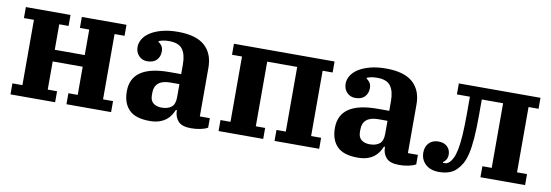

<svg xmlns="http://www.w3.org/2000/svg" viewBox="-47 -830 3256 1135"><g transform="rotate(10 1581.5 -262.0)"><path d="M37 -66H97V-458H37V-524H305V-458H249V-305H429V-458H373V-524H641V-458H581V-66H641V0H373V-66H429V-235H249V-66H305V0H37Z M873 12Q788 12 749.5 -27.5Q711 -67 711 -138Q711 -293 940 -293H1010V-350Q1010 -411 987 -442Q964 -473 907 -473Q886 -473 871 -470Q856 -467 845 -462V-457Q855 -452 864.5 -439Q874 -426 874 -404Q874 -374 855 -353.5Q836 -333 798 -333Q768 -333 748 -354Q728 -375 728 -407Q728 -431 742 -454.5Q756 -478 784 -496Q812 -514 853.5 -525Q895 -536 949 -536Q1058 -536 1110 -489.5Q1162 -443 1162 -358V-66H1222V-9Q1205 1 1178 6.5Q1151 12 1122 12Q1067 12 1044.5 -13.5Q1022 -39 1022 -77V-79H1016Q1009 -62 998.5 -46Q988 -30 971.5 -17Q955 -4 931 4Q907 12 873 12ZM930 -78Q967 -78 988.5 -95Q1010 -112 1010 -154V-233H956Q908 -233 884.5 -213Q861 -193 861 -156V-140Q861 -108 880 -93Q899 -78 930 -78Z M1286 -66H1346V-458H1286V-524H1890V-458H1830V-66H1890V0H1622V-66H1678V-454H1498V-66H1554V0H1286Z M2122 12Q2037 12 1998.5 -27.5Q1960 -67 1960 -138Q1960 -293 2189 -293H2259V-350Q2259 -411 2236 -442Q2213 -473 2156 -473Q2135 -473 2120 -470Q2105 -467 2094 -462V-457Q2104 -452 2113.5 -439Q2123 -426 2123 -404Q2123 -374 2104 -353.5Q2085 -333 2047 -333Q2017 -333 1997 -354Q1977 -375 1977 -407Q1977 -431 1991 -454.5Q2005 -478 2033 -496Q2061 -514 2102.5 -525Q2144 -536 2198 -536Q2307 -536 2359 -489.5Q2411 -443 2411 -358V-66H2471V-9Q2454 1 2427 6.5Q2400 12 2371 12Q2316 12 2293.5 -13.5Q2271 -39 2271 -77V-79H2265Q2258 -62 2247.5 -46Q2237 -30 2220.5 -17Q2204 -4 2180 4Q2156 12 2122 12ZM2179 -78Q2216 -78 2237.5 -95Q2259 -112 2259 -154V-233H2205Q2157 -233 2133.5 -213Q2110 -193 2110 -156V-140Q2110 -108 2129 -93Q2148 -78 2179 -78Z M2610 12Q2559 12 2529.5 -15.5Q2500 -43 2500 -85Q2500 -121 2521 -143Q2542 -165 2578 -165Q2611 -165 2630.5 -146.5Q2650 -128 2650 -99Q2650 -82 2643 -69.5Q2636 -57 2625 -51V-46Q2628 -45 2634 -45Q2651 -45 2664 -58Q2675 -69 2684 -87.5Q2693 -106 2700 -140Q2707 -174 2710.5 -227.5Q2714 -281 2714 -363V-458H2636V-524H3126V-458H3066V-66H3126V0H2858V-66H2914V-454H2786V-364Q2786 -278 2781.5 -221Q2777 -164 2768 -126.5Q2759 -89 2746 -66Q2733 -43 2716 -26Q2680 12 2610 12Z"/></g></svg>

Font: IBM Plex Serif
Style: Bold
Weight: 700
Designer: Mike Abbink, Paul van der Laan, Pieter van Rosmalen
Foundry: Bold Monday
Version: Version 2.008